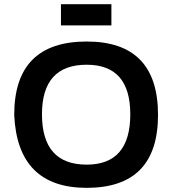

<svg xmlns="http://www.w3.org/2000/svg" viewBox="-20 -904 833 929"><path d="M399.4 -107.4Q610.4 -107.4 610.4 -351.1Q610.4 -590.8 399.4 -590.8Q183.1 -590.8 183.1 -351.1Q183.1 -107.4 399.4 -107.4ZM48.8 -348.1Q48.8 -703.1 399.4 -703.1Q744.6 -703.1 744.6 -348.1Q744.6 4.9 399.4 4.9Q64.5 4.9 48.8 -348.1ZM519 -883.8V-781.2H274.9V-883.8Z"/></svg>

Font: Voltera
Style: Bold
Weight: 700
Designer: Bernd Montag
Version: Version 1.301